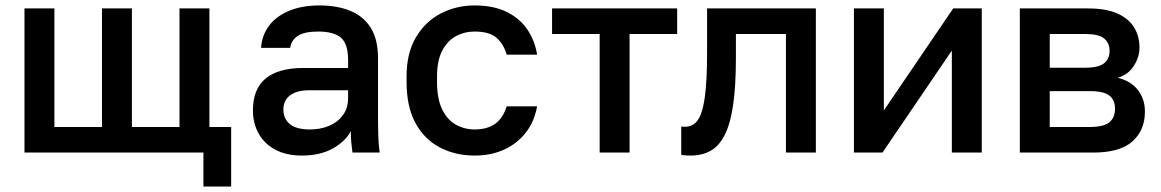

<svg xmlns="http://www.w3.org/2000/svg" viewBox="-20 -561 4270 706"><path d="M728 125V0H70V-530H180V-94H355V-530H465V-94H640V-530H750V-94H830V125Z M1090 11Q1033 11 992.5 -10.5Q952 -32 931 -70Q910 -108 910 -155Q910 -234 957 -272.5Q1004 -311 1095 -311H1260V-340Q1260 -400 1233.5 -422.5Q1207 -445 1150 -445Q1099 -445 1075 -429Q1051 -413 1047 -385H940Q943 -431 969 -466Q995 -501 1042.5 -521Q1090 -541 1155 -541Q1220 -541 1268.5 -521Q1317 -501 1343.5 -458.5Q1370 -416 1370 -346V-135Q1370 -93 1371 -61.5Q1372 -30 1376 0H1276Q1273 -23 1271.5 -39Q1270 -55 1270 -79Q1251 -42 1204.5 -15.5Q1158 11 1090 11ZM1120 -85Q1158 -85 1189.5 -98Q1221 -111 1240.5 -137Q1260 -163 1260 -200V-229H1115Q1073 -229 1047.5 -211Q1022 -193 1022 -158Q1022 -125 1045.5 -105Q1069 -85 1120 -85Z M1725 11Q1654 11 1597 -19Q1540 -49 1507.5 -109Q1475 -169 1475 -260V-280Q1475 -366 1509.5 -424Q1544 -482 1601 -511.5Q1658 -541 1725 -541Q1795 -541 1843.5 -517Q1892 -493 1919.5 -452Q1947 -411 1955 -360H1843Q1833 -397 1807 -421Q1781 -445 1725 -445Q1688 -445 1656.5 -428Q1625 -411 1606 -374.5Q1587 -338 1587 -280V-260Q1587 -197 1606 -158.5Q1625 -120 1656.5 -102.5Q1688 -85 1725 -85Q1772 -85 1801 -106Q1830 -127 1843 -170H1955Q1945 -114 1913.5 -73.5Q1882 -33 1834 -11Q1786 11 1725 11Z M2185 0V-436H2010V-530H2470V-436H2295V0Z M2520 11Q2512 11 2502.5 10.5Q2493 10 2485 8V-96Q2488 -95 2500 -95Q2528 -95 2545.5 -119Q2563 -143 2571.5 -202.5Q2580 -262 2580 -370V-530H2980V0H2870V-436H2686V-350Q2686 -244 2675.5 -173.5Q2665 -103 2644 -63Q2623 -23 2592 -6Q2561 11 2520 11Z M3120 0V-530H3230V-155L3485 -530H3590V0H3480V-375L3225 0Z M3730 0V-530H3980Q4047 -530 4088.5 -511.5Q4130 -493 4150 -460.5Q4170 -428 4170 -386Q4170 -351 4149 -318.5Q4128 -286 4090 -275Q4139 -263 4164.5 -229.5Q4190 -196 4190 -151Q4190 -82 4144 -41Q4098 0 4000 0ZM3840 -94H3985Q4039 -94 4059.5 -111.5Q4080 -129 4080 -161Q4080 -193 4059.5 -209.5Q4039 -226 3985 -226H3840ZM3840 -312H3970Q4020 -312 4040 -328.5Q4060 -345 4060 -374Q4060 -403 4040 -419.5Q4020 -436 3970 -436H3840Z"/></svg>

Font: Golos Text Medium
Style: Regular
Weight: 500
Designer: A.Korolkova, Vitaly Kuzmin
Foundry: ParaType Ltd
Version: Version 2.004